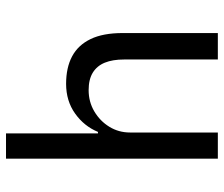

<svg xmlns="http://www.w3.org/2000/svg" viewBox="-73 -672 745 639"><g transform="rotate(-90 299.5 -352.5)"><path d="M91 0V-705H175V-399H180Q199 -445 241 -475Q283 -505 340 -505Q394 -505 431.5 -485Q469 -465 489 -423.5Q509 -382 509 -317V0H421V-312Q421 -350 410.5 -376Q400 -402 377.5 -416Q355 -430 319 -430Q280 -430 248 -411Q216 -392 197 -361Q178 -330 178 -292V0Z"/></g></svg>

Font: Nunito Sans 7pt SemiCondensed
Style: Regular
Weight: 400
Width: 4
Designer: Vernon Adams
Foundry: Vernon Adams
Version: Version 3.101;gftools[0.9.27]